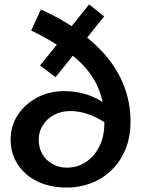

<svg xmlns="http://www.w3.org/2000/svg" viewBox="-20 -835 646 868"><path d="M282 13Q227 13 181 -2Q135 -17 100.5 -46Q66 -75 47 -115Q28 -155 28 -203Q28 -266 60.5 -315.5Q93 -365 148 -394Q203 -423 270 -423Q318 -423 359.5 -411.5Q401 -400 437 -378Q440 -375 444 -373Q434 -421 413 -461Q376 -530 309 -583L231 -486L161 -539L237 -633Q185 -666 121 -697L165 -792Q240 -758 304 -717L383 -815L451 -761L374 -665Q421 -627 459 -583Q512 -520 541 -445.5Q570 -371 570 -286Q570 -215 547 -159.5Q524 -104 484 -65.5Q444 -27 392 -7Q340 13 282 13ZM452 -282Q448 -285 443 -288Q409 -309 371.5 -321Q334 -333 298 -333Q257 -333 225 -316Q193 -299 174 -269.5Q155 -240 155 -204Q155 -167 171.5 -138.5Q188 -110 217.5 -93.5Q247 -77 283 -77Q315 -77 344.5 -89.5Q374 -102 398.5 -128Q423 -154 438 -193Q452 -231 452 -282Z"/></svg>

Font: BioRhyme ExtraBold SemiBold
Style: Regular
Weight: 600
Version: Version 1.600;gftools[0.9.33]